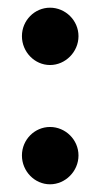

<svg xmlns="http://www.w3.org/2000/svg" viewBox="-20 -479 265 499"><path d="M37 -385C37 -344 70 -310 110 -310C150 -310 184 -344 184 -385C184 -426 150 -459 110 -459C70 -459 37 -426 37 -385ZM37 -75C37 -34 70 0 110 0C150 0 184 -34 184 -75C184 -116 150 -149 110 -149C70 -149 37 -116 37 -75Z"/></svg>

Font: Bluebird
Style: Nrw
Weight: 400
Designer: Jasper
Foundry: Cannot Into Space Fonts
Version: Version 0.98